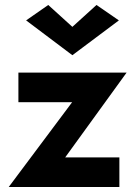

<svg xmlns="http://www.w3.org/2000/svg" viewBox="-20 -752 539 772"><path d="M368 -732 458 -670 271 -530 85 -670 174 -732 271 -644ZM54 -341V-460H489L242 -119H460V0H15L270 -341Z"/></svg>

Font: Venryn Sans SemiBold
Style: Regular
Weight: 600
Designer: Owen Earl, indestructible type* (font) & Cristiano Sobral (main changes)
Version: Version 3.60;October 28, 2020;FontCreator 13.0.0.2681 64-bit